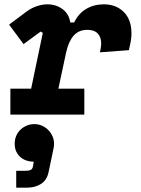

<svg xmlns="http://www.w3.org/2000/svg" viewBox="-20 -530 652 888"><path d="M48 134Q48 115 55 98.5Q62 82 74.5 70Q87 58 103.5 51Q120 44 139 44Q157 44 173.5 51Q190 58 202.5 70.5Q215 83 222.5 99.5Q230 116 230 135Q230 140 229.5 145Q229 150 228 155L204 269Q196 304 169 321Q142 338 103 338H55V260H97Q114 260 122.5 255.5Q131 251 133 237L136 218Q120 218 104 213Q88 208 75.5 197.5Q63 187 55.5 171.5Q48 156 48 134ZM178 -378 168 -384 89 -326 22 -416 102 -476Q125 -493 150.5 -501.5Q176 -510 199 -510Q239 -510 269 -488Q299 -466 305 -426H323Q343 -468 379 -489Q415 -510 460 -510Q517 -510 552.5 -474.5Q588 -439 588 -376Q588 -363 586.5 -350.5Q585 -338 581 -320L576 -298L442 -288L445 -302Q448 -317 448 -329Q448 -358 432 -375Q416 -392 384 -392Q344 -392 320.5 -365Q297 -338 286 -288L250 -120H370V0H28V-120H124Z"/></svg>

Font: Space Mono
Style: Bold Italic
Weight: 700
Italic angle: -12°
Monospace: yes
Designer: Colophon Foundry / Benjamin Critton
Foundry: Colophon Foundry
Version: Version 1.000;PS 1.000;hotconv 1.0.81;makeotf.lib2.5.63406